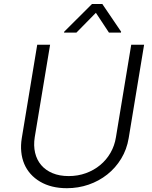

<svg xmlns="http://www.w3.org/2000/svg" viewBox="-20 -958 784 990"><path d="M92.3 -245.7 171.9 -727.3H238.3L159.1 -250.4Q152.3 -207 161 -170.3Q169.7 -133.5 192.3 -106.9Q214.8 -80.3 250.7 -65.2Q286.6 -50.1 334.2 -50.1Q381.7 -50.1 423.1 -65.2Q464.5 -80.3 496.6 -106.9Q528.8 -133.5 549.9 -170.3Q571 -207 577.8 -250.4L656.6 -727.3H723L643.5 -245.7Q633.9 -187.5 604.9 -139.9Q576 -92.3 533.2 -58.4Q490.4 -24.5 437 -6Q383.5 12.4 324.9 12.4Q244 12.4 186.8 -21.3Q158.4 -38 137.8 -61.1Q117.2 -84.2 105.1 -112.7Q93 -141.3 89.7 -174.9Q86.3 -208.5 92.3 -245.7ZM310 -789.8 311.1 -794.7 454.5 -937.5H507.5L604.4 -794.7L603.7 -789.8H541.9L474.4 -892L373.9 -789.8Z"/></svg>

Font: Inter P Light
Style: Italic
Weight: 300
Italic angle: 9.39999°
Designer: Rasmus Andersson
Foundry: rsms
Version: Version 3.018;git-588b23468